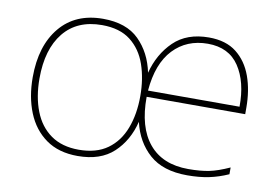

<svg xmlns="http://www.w3.org/2000/svg" viewBox="-63 -641 1094 754"><g transform="rotate(10 483.5 -264.0)"><path d="M714 -538Q782 -538 824 -505Q866 -472 886 -416.5Q906 -361 906 -291V-266H513Q512 -145 566 -80Q620 -15 723 -15Q771 -15 805.5 -22Q840 -29 886 -50V-23Q848 -6 809.5 2Q771 10 723 10Q626 10 572 -38Q518 -86 500 -164Q481 -87 429 -38.5Q377 10 286 10Q210 10 159.5 -26Q109 -62 84 -124Q59 -186 59 -264Q59 -390 120.5 -464Q182 -538 292 -538Q385 -538 435.5 -488Q486 -438 502 -360Q522 -437 574 -487.5Q626 -538 714 -538ZM292 -513Q193 -513 139.5 -447Q86 -381 86 -264Q86 -191 108 -134.5Q130 -78 174.5 -46.5Q219 -15 286 -15Q356 -15 400.5 -47Q445 -79 466.5 -135.5Q488 -192 488 -264Q488 -333 468.5 -389.5Q449 -446 406 -479.5Q363 -513 292 -513ZM714 -513Q630 -513 576.5 -456.5Q523 -400 514 -291H879Q880 -390 839 -451.5Q798 -513 714 -513Z"/></g></svg>

Font: Noto Sans Tamil Thin
Style: Regular
Weight: 100
Designer: Jelle Bosma - Monotype Design Team
Foundry: Monotype Imaging Inc.
Version: Version 2.004; ttfautohint (v1.8.4.7-5d5b)